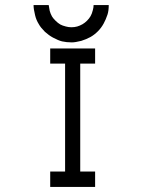

<svg xmlns="http://www.w3.org/2000/svg" viewBox="-20 -789 580 761"><path d="M179 -597H357V-537H298V-109H357V-48H179V-109H238V-537H179ZM113 -769H173Q175 -755 177 -746Q180 -735 186 -724Q190 -717 200 -707Q209.5 -697.5 219 -692Q227 -687.5 241 -684Q251.5 -681 263 -681Q275.5 -681 286 -684Q296.5 -687 307 -693Q316.5 -698.5 325 -707Q333.5 -715.5 339 -725Q344.5 -734.5 348 -749Q351 -759.5 351 -769H411Q411 -746 406 -731Q399.5 -711.5 391 -696Q381.5 -678.5 368 -665Q353.5 -650.5 338 -642Q321.5 -633 302 -627Q278 -621 265 -621Q243.5 -621 226 -625Q211.5 -628.5 190 -640Q173.5 -649 158 -663Q141 -680 134 -693Q123.5 -709.5 119 -729Q113 -753 113 -769Z"/></svg>

Font: 3270 Nerd Font
Style: Regular
Weight: 400
Monospace: yes
Version: Version 3.0.1;Nerd Fonts 3.3.0